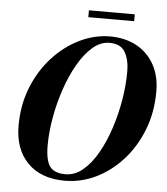

<svg xmlns="http://www.w3.org/2000/svg" viewBox="-59 -939 871 1001"><g transform="rotate(5 376.0 -438.0)"><path d="M365.5 -886H605.5V-850H365.5ZM317.5 10Q191.5 10 122 -61.5Q52.5 -133 52.5 -255Q52.5 -365 89.8 -457.2Q127 -549.5 189.8 -617.5Q252.5 -685.5 330 -722.8Q407.5 -760 487.5 -760Q566.5 -760 626 -727.8Q685.5 -695.5 719 -636Q752.5 -576.5 752.5 -495Q752.5 -385 716.2 -292.8Q680 -200.5 618.2 -132.5Q556.5 -64.5 478.8 -27.2Q401 10 317.5 10ZM487.5 -726.5Q441 -726.5 399.8 -691Q358.5 -655.5 324.2 -596Q290 -536.5 265 -463Q240 -389.5 226.2 -312.2Q212.5 -235 212.5 -165.5Q212.5 -89 235.5 -56.5Q258.5 -24 317.5 -24Q367 -24 409.2 -59.5Q451.5 -95 485.2 -154.5Q519 -214 543 -287.5Q567 -361 579.8 -438Q592.5 -515 592.5 -585Q592.5 -646.5 569.5 -686.5Q546.5 -726.5 487.5 -726.5Z"/></g></svg>

Font: Bodoni* 06pt
Style: Bold Italic
Weight: 700
Italic angle: -13°
Version: Version 2.3